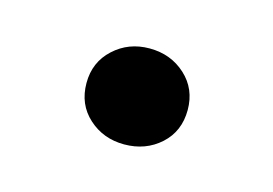

<svg xmlns="http://www.w3.org/2000/svg" viewBox="-36 -561 327 230"><g transform="rotate(15 128.0 -445.5)"><path d="M128 -386Q102 -386 83.8 -402.5Q65.5 -419 65.5 -445.5Q65.5 -471.5 83.8 -488.2Q102 -505 128 -505Q154.5 -505 172.8 -488.2Q191 -471.5 191 -445.5Q191 -419 172.8 -402.5Q154.5 -386 128 -386Z"/></g></svg>

Font: Geologica ExtraLight
Style: Regular
Weight: 200
Designer: Sindre Bremnes, Frode Helland
Foundry: Monokrom Skriftforlag AS
Version: Version 1.010; ttfautohint (v1.8.4.7-5d5b);gftools[0.9.28]